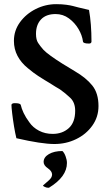

<svg xmlns="http://www.w3.org/2000/svg" viewBox="-20 -672 520 909"><path d="M237.3 9.8Q176.8 9.8 57.6 -17.6Q51.8 -41 46.4 -73.7Q41 -106.4 37.6 -135.7Q34.2 -165 34.2 -175.8Q36.1 -183.6 49.8 -183.6Q75.2 -183.6 78.1 -175.8Q82 -158.2 91.8 -137.2Q101.6 -116.2 119.1 -92.8Q135.7 -68.4 164.6 -53.2Q193.4 -38.1 229.5 -38.1Q275.4 -38.1 305.7 -65.4Q335.9 -92.8 335.9 -147.5Q335.9 -186.5 313 -208.5Q290 -230.5 263.7 -249Q256.8 -252.9 242.2 -261.7Q227.5 -270.5 213.4 -279.8Q199.2 -289.1 191.4 -293Q172.9 -304.7 160.6 -312.5Q148.4 -320.3 137.7 -328.6Q127 -336.9 111.3 -349.6Q80.1 -375 63 -407.2Q45.9 -439.5 45.9 -478.5Q45.9 -527.3 74.7 -566.9Q103.5 -606.4 149.4 -629.4Q195.3 -652.3 246.1 -652.3Q273.4 -652.3 293.9 -649.4Q314.5 -646.5 325.2 -643.6Q335.9 -640.6 351.6 -636.7Q367.2 -632.8 401.4 -625Q413.1 -559.6 413.1 -474.6Q412.1 -465.8 401.4 -465.8Q375 -465.8 373 -474.6Q369.1 -504.9 351.6 -534.7Q334 -564.5 306.2 -585Q278.3 -605.5 243.2 -605.5Q198.2 -605.5 174.3 -580.1Q150.4 -554.7 150.4 -511.7Q150.4 -484.4 160.2 -469.2Q169.9 -454.1 185.5 -436.5Q196.3 -424.8 220.7 -407.2Q245.1 -389.6 275.4 -370.6Q305.7 -351.6 334 -335Q387.7 -303.7 417 -267.1Q446.3 -230.5 446.3 -169.9Q446.3 -118.2 417 -77.1Q387.7 -36.1 340.3 -13.2Q293 9.8 237.3 9.8ZM207 216.8Q200.2 216.8 191.9 212.9Q183.6 209 183.6 206.1Q194.3 196.3 210.4 182.6Q226.6 168.9 226.6 154.3Q226.6 138.7 207 125Q186.5 111.3 186.5 94.7Q186.5 72.3 211.4 57.6Q236.3 43 275.4 43Q284.2 50.8 290.5 67.9Q296.9 85 296.9 99.6Q296.9 165 211.9 216.8Z"/></svg>

Font: Crimson Text SemiBold
Style: Regular
Weight: 600
Designer: Sebastian Kosch
Foundry: Sebastian Kosch
Version: Version 1.100; ttfautohint (v1.8.4)